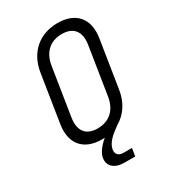

<svg xmlns="http://www.w3.org/2000/svg" viewBox="-222 -854 1045 1170"><g transform="rotate(-30 300.0 -269.5)"><path d="M301 201H377L386 146H325C291 146 274 125 279 96C283 68 305 35 354 -1L381 -21C441 -56 482 -117 495 -197L548 -533C568 -661 501 -740 373 -740C245 -740 154 -661 133 -533L80 -197C60 -69 126 10 254 10C260 10 269 10 274 9C233 43 206 81 202 111C193 164 232 201 301 201ZM265 -61C184 -61 146 -110 159 -197L212 -533C226 -620 280 -669 362 -669C443 -669 482 -620 469 -533L416 -197C402 -110 347 -61 265 -61Z"/></g></svg>

Font: JetBrains Mono Light
Style: Italic
Weight: 336
Italic angle: -9°
Monospace: yes
Designer: Philipp Nurullin, Konstantin Bulenkov
Foundry: JetBrains
Version: Version 2.305